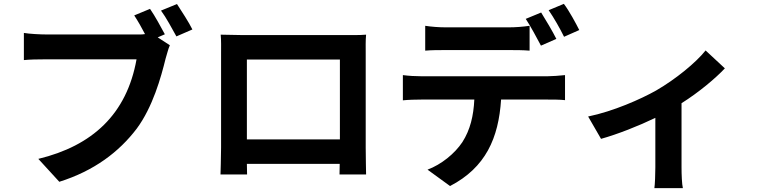

<svg xmlns="http://www.w3.org/2000/svg" viewBox="-20 -889 3970 997"><path d="M899 -868 816 -834C843 -798 873 -741 896 -700L979 -736C961 -773 923 -831 899 -868ZM862 -654 799 -695 836 -711C817 -746 785 -806 759 -843L677 -809C696 -780 716 -745 733 -712C714 -709 698 -710 686 -710H223C190 -710 132 -713 104 -718V-577C131 -580 176 -581 223 -581H689C638 -296 460 -132 179 -64L288 55C469 -2 598 -100 690 -221C773 -333 816 -487 840 -585C847 -606 853 -635 862 -654Z M1879 -122V-612C1879 -643 1878 -678 1881 -709C1845 -706 1807 -707 1782 -707H1232C1205 -707 1167 -708 1126 -709C1129 -681 1128 -640 1128 -612V-123C1128 -75 1125 11 1125 17H1263L1262 -38H1744L1743 17H1881C1881 14 1879 -82 1879 -122ZM1262 -165V-580H1745V-165Z M2909 -698 2988 -733C2972 -765 2935 -834 2908 -869L2829 -836C2856 -797 2888 -741 2909 -698ZM2789 -652 2869 -687C2850 -725 2814 -786 2790 -824L2710 -791C2736 -752 2767 -693 2789 -652ZM2295 -629H2622C2657 -629 2695 -629 2730 -626V-755C2695 -750 2657 -747 2622 -747H2295C2260 -747 2220 -750 2188 -755V-626C2219 -629 2260 -629 2295 -629ZM2823 -493H2168C2135 -493 2103 -495 2072 -499V-368C2100 -371 2139 -372 2168 -372H2443C2439 -288 2422 -215 2381 -151C2341 -91 2272 -35 2200 -8L2317 77C2502 -19 2569 -172 2582 -372H2823C2851 -372 2889 -372 2914 -369V-499C2887 -496 2844 -493 2823 -493Z M3744 -534 3644 -627C3594 -564 3489 -478 3387 -419C3307 -374 3165 -311 3034 -284L3101 -168C3187 -192 3296 -235 3383 -277V-20C3383 15 3381 69 3378 88H3526C3521 69 3519 15 3519 -20V-353C3611 -411 3696 -483 3744 -534Z"/></svg>

Font: Spoqa Han Sans Neo Bold
Style: Bold
Weight: 700
Designer: [Spoqa Han Sans Neo] Dong-huui Kim  Younghwa Kang  Yujin Lee  [Noto Sans] Ryoko NISHIZUKA  (kana & ideographs); Paul D. 
Foundry: Spoqa (http://www.spoqa-han-sans.com)
Version: Version 1.100;hotconv 1.0.109;makeotfexe 2.5.65596